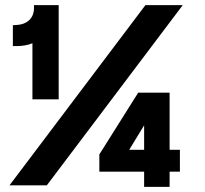

<svg xmlns="http://www.w3.org/2000/svg" viewBox="-20 -720 798 746"><path d="M106 -334H208V-700H112V-688C112 -651 87 -625 44 -623L30 -622V-541H45C66 -541 87 -544 106 -552ZM17 0H162L690 -700H545ZM366 -53H540V6H639V-53H679V-138H639V-360H517L366 -120ZM482 -138 540 -233V-138Z"/></svg>

Font: Fixel Display Bold
Style: Bold
Weight: 700
Designer: AlfaBravo + MacPaw
Foundry: Kyrylo Tkachov, Marchela Mozhyna, Serhii Makarenko, Maria Weinstein, Zakhar Kryvoshyya
Version: Version 1.211